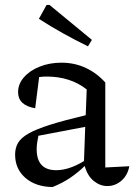

<svg xmlns="http://www.w3.org/2000/svg" viewBox="-20 -745 542 775"><path d="M192 10Q124 9 82.5 -27Q41 -63 41 -121Q41 -148 53 -168.5Q65 -189 96 -206.5Q127 -224 182.5 -241.5Q238 -259 326 -280L330 -384Q264 -436 168 -436Q154 -436 138 -434L122 -308Q53 -320 53 -373Q53 -406 76.5 -433Q100 -460 140 -476Q180 -492 228 -492Q281 -492 326 -471Q371 -450 405 -412V-69L502 -74Q495 -37 470 -15.5Q445 6 413 6Q384 6 358.5 -14.5Q333 -35 322 -75Q294 -48 263 -27Q232 -6 192 10ZM128 -143Q128 -58 207 -58Q232 -58 260 -67Q288 -76 319 -95L324 -233L135 -197Q132 -183 130 -169Q128 -155 128 -143ZM335 -558Q284 -583 234.5 -610.5Q185 -638 137 -669L168 -725H180L351 -584Z"/></svg>

Font: Piazzolla
Style: Regular
Weight: 400
Designer: Juan Pablo del Peral
Foundry: Huerta Tipografica
Version: Version 1.330